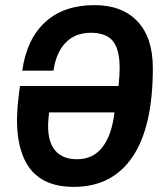

<svg xmlns="http://www.w3.org/2000/svg" viewBox="-20 -718 640 750"><path d="M268 12Q136 12 83.5 -80Q31 -172 53 -343L58 -382H443Q452 -462 442.5 -507.5Q433 -553 406 -571.5Q379 -590 335 -590Q274 -590 236.5 -551.5Q199 -513 189 -442H67Q84 -565 156.5 -631.5Q229 -698 349 -698Q457 -698 517 -634.5Q577 -571 577 -452Q577 -222 497.5 -105Q418 12 268 12ZM280 -96Q344 -96 380.5 -143.5Q417 -191 427 -279H172Q159 -186 187.5 -141Q216 -96 280 -96Z"/></svg>

Font: Archivo Narrow
Style: Bold Italic
Weight: 700
Italic angle: -8°
Designer: Hector Gatti
Foundry: Omnibus-Type
Version: Version 3.002